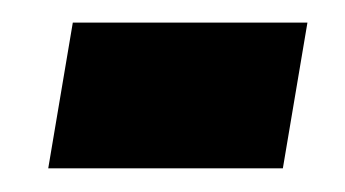

<svg xmlns="http://www.w3.org/2000/svg" viewBox="-20 -387 302 168"><path d="M22.2 -239.7 43.7 -367.2H249L227.5 -239.7Z"/></svg>

Font: Georama ExtraCondensed Thin
Style: Italic
Weight: 100
Width: 2
Italic angle: -9°
Designer: Jean-Baptiste Levee
Foundry: Production Type
Version: Version 1.001